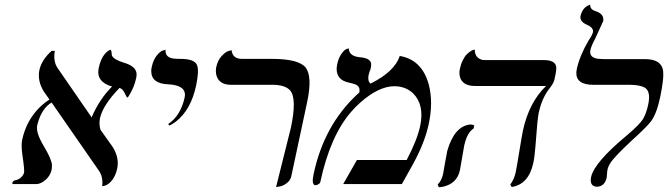

<svg xmlns="http://www.w3.org/2000/svg" viewBox="-20 -766 2780 799"><path d="M546.9 -441.9Q538.6 -401.9 515.1 -365.2Q511.7 -360.8 510.7 -359.9Q506.8 -359.9 498.5 -379.4Q489.3 -397.9 477.1 -399.9Q408.2 -328.6 396 -273.9Q391.1 -248.5 398.4 -225.6L448.7 -154.8Q477.1 -109.9 467.8 -64.9Q458 -20 429.2 0.5Q417 8.3 405.3 8.8Q409.7 -28.3 392.6 -54.2L194.8 -339.4Q153.3 -314.9 136.2 -250Q135.3 -246.6 134.8 -244.1Q128.4 -214.4 162.1 -158.2Q195.3 -103 196.3 -78.1Q196.3 -69.3 195.3 -62Q188 -26.9 156.2 -7.8Q143.6 -0.5 132.8 0H32.2Q31.2 -3.9 31.2 -5.9Q34.2 -12.2 40 -15.1Q63 -18.1 76.2 -37.6Q79.1 -43 80.1 -46.9Q82.5 -58.6 73.2 -121.1Q67.4 -162.6 72.3 -184.1Q89.4 -264.6 146 -320.3Q165.5 -338.9 186 -351.6L162.6 -384.8Q134.8 -429.2 144 -475.1Q153.8 -517.6 194.8 -554.2H208Q201.2 -511.7 218.3 -484.9L360.4 -278.8L361.3 -277.8Q394.5 -354.5 446.3 -405.8Q379.4 -425.3 390.6 -481.9Q394.5 -501.5 401.1 -516.4Q407.7 -531.2 414.3 -539.1Q420.9 -546.9 426.8 -551.8Q432.6 -556.6 436 -557.6L439.9 -559.1Q444.8 -554.7 444.8 -540.5Q444.8 -524.9 477.1 -511.7Q485.8 -508.3 496.1 -504.9Q544.9 -490.7 548.3 -460.4Q548.8 -451.2 546.9 -441.9Z M684.6 -243.2 680.2 -250Q731.9 -284.7 748.5 -360.8Q757.8 -404.8 697.3 -413.6Q689 -414.6 681.2 -415Q609.9 -417.5 609.4 -469.7Q609.4 -478.5 611.3 -486.8Q617.7 -516.6 632.1 -534.7Q646.5 -552.7 657.7 -555.7L668.9 -559.1Q666 -525.9 705.1 -522Q714.4 -521 731.4 -521Q788.6 -521 799.8 -495.6Q809.1 -472.2 796.4 -411.1Q774.9 -309.1 712.4 -260.3Q698.7 -250 684.6 -243.2Z M1128.9 12.2 1190.4 -233.9Q1216.3 -355.5 1187.5 -389.6Q1167 -412.6 1116.2 -413.1H941.4Q891.6 -413.1 880.4 -453.1Q876.5 -469.2 879.9 -486.8Q885.7 -514.6 901.9 -532.2Q918 -549.8 930.7 -553.7L943.8 -557.1Q947.3 -522 985.4 -521H1111.3Q1223.1 -521 1252 -484.9Q1280.3 -447.8 1258.8 -344.2L1192.4 -33.2Q1188.5 -14.6 1172.6 -3.2Q1156.7 8.3 1142.6 10.3Z M1643.6 -533.2Q1736.8 -517.1 1764.6 -413.1Q1783.2 -340.8 1764.6 -252Q1748 -172.9 1698.7 -83L1652.3 0H1408.2L1465.3 -100.1H1672.4Q1715.8 -183.1 1728.5 -241.2Q1747.1 -329.6 1699.2 -377.4Q1668.5 -406.7 1621.6 -407.2Q1556.2 -407.2 1479 -338.9Q1459 -321.3 1442.4 -301.8Q1354.5 -201.7 1313 -8.8Q1311 0 1297.4 3.9Q1293.9 4.9 1292 4.9Q1275.4 2.9 1285.2 -42Q1328.1 -243.7 1465.3 -372.1Q1470.7 -377 1475.1 -380.9Q1480.5 -405.3 1460.4 -414.1Q1449.7 -418.5 1429.2 -422.9Q1379.9 -434.1 1380.9 -481.9Q1381.3 -489.7 1382.8 -497.1Q1388.7 -524.9 1400.9 -542Q1413.1 -559.1 1422.4 -562L1431.2 -564.9Q1432.6 -533.2 1473.6 -528.3Q1476.1 -527.8 1477.5 -527.8Q1521 -524.4 1524.4 -501.5Q1524.9 -493.7 1523.4 -484.9Q1521.5 -475.6 1517.6 -466.8Q1514.6 -458.5 1513.7 -453.1Q1509.3 -428.2 1522 -418Q1622.6 -468.3 1643.6 -533.2Z M1911.6 -159.2Q1909.7 -149.9 1902.8 -108.4Q1896 -67.9 1894 -58.1Q1882.3 -3.4 1826.7 10.3Q1816.4 12.7 1806.2 13.2L1801.3 2Q1816.9 -13.2 1823.7 -41Q1825.7 -49.8 1832 -88.4Q1838.9 -127.9 1841.3 -138.2Q1871.1 -241.7 1937.5 -248Q1947.8 -247.6 1953.6 -244.1L1950.7 -231Q1923.8 -214.8 1911.6 -159.2ZM2221.7 -295.9Q2216.3 -270 2208.5 -160.2Q2205.1 -113.8 2198.7 -85Q2179.2 1 2109.4 12.2L2103.5 2Q2119.6 -19.5 2126 -48.8Q2130.4 -69.8 2141.1 -136Q2151.9 -202.1 2156.2 -223.1Q2182.1 -340.8 2252.4 -408.2H1957.5Q1901.4 -408.2 1893.1 -450.2Q1890.6 -463.9 1893.6 -479Q1897.9 -499.5 1906 -515.6Q1914.1 -531.7 1922.4 -539.8Q1930.7 -547.9 1938.2 -552.7Q1945.8 -557.6 1950.7 -558.6L1955.6 -560.1Q1955.6 -528.3 1981.4 -518.6Q1988.8 -516.1 1995.6 -516.1H2241.7Q2293 -516.1 2294.9 -485.4Q2295.4 -474.1 2292 -458L2287.1 -434.1Q2284.2 -419.4 2262.7 -392.6Q2234.4 -354.5 2221.7 -295.9Z M2437 -558.1Q2430.2 -524.9 2472.2 -521Q2481.9 -520 2493.7 -520H2664.1Q2729.5 -520 2738.8 -475.6Q2744.6 -443.8 2727.1 -360.8Q2712.4 -291.5 2688.5 -260.3Q2669.4 -235.8 2609.9 -182.1Q2535.6 -112.8 2519.5 -86.9Q2510.7 -72.8 2508.3 -61Q2506.3 -52.7 2505.9 -40Q2505.4 -29.8 2504.4 -24.9Q2495.1 10.3 2463.9 11.2Q2432.1 9.3 2439.9 -29.8Q2453.6 -90.3 2586.9 -201.2Q2642.6 -248 2657.2 -272.9Q2669.9 -295.4 2677.7 -332Q2689 -385.3 2663.1 -401.4Q2643.1 -412.6 2602.1 -413.1H2449.2Q2376 -413.1 2378.4 -465.8Q2378.9 -472.7 2380.4 -479Q2392.1 -533.7 2429.2 -597.2Q2444.3 -619.1 2447.8 -632.8Q2450.2 -650.9 2422.4 -663.1Q2392.6 -675.8 2395.5 -698.2Q2398.4 -710.9 2403.6 -720.2Q2408.7 -729.5 2414.1 -734.1Q2419.4 -738.8 2424.3 -741.5Q2429.2 -744.1 2432.6 -745.1L2436 -746.1Q2435.1 -726.1 2460 -719.2Q2495.1 -707 2490.2 -678.2L2455.6 -602.5Q2441.4 -577.1 2437 -558.1Z"/></svg>

Font: Linux Biolinum Capitals O
Style: Italic Samll Caps
Weight: 400
Italic angle: -12°
Designer: Philipp H. Poll
Foundry: Philipp H. Poll
Version: Version 0.6.2